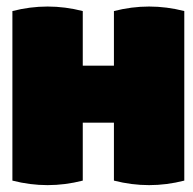

<svg xmlns="http://www.w3.org/2000/svg" viewBox="-20 -546 576 573"><path d="M320 -513Q425 -540 530 -513V-7Q425 20 320 -7V-180H227V-7Q122 20 17 -7V-513Q122 -540 227 -513V-350H320Z"/></svg>

Font: Lilita One Rus
Style: Regular
Weight: 400
Designer: Juan Montoreano
Foundry: Juan Montoreano
Version: Version 1.002